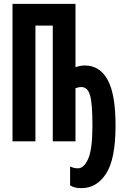

<svg xmlns="http://www.w3.org/2000/svg" viewBox="-20 -734 640 997"><path d="M580 -82Q580 -245 539 -319.5Q498 -394 420 -394Q398 -394 372 -385V-714H45V0H164V-601H254V0H372V-276Q389 -282 402 -282Q435 -282 447.5 -239.5Q460 -197 460 -81Q460 41 438 90.5Q416 140 385 140Q362 140 344 130V228Q363 243 403 243Q482 243 531 167.5Q580 92 580 -82Z"/></svg>

Font: Noto Sans Mono UI
Style: Bold
Weight: 700
Designer: Monotype Design team
Foundry: Monotype Imaging Inc.
Version: 1.000